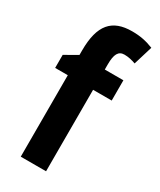

<svg xmlns="http://www.w3.org/2000/svg" viewBox="-195 -829 743 894"><g transform="rotate(30 176.5 -382.5)"><path d="M316 -438V-547H216V-575C216 -629 229 -653 261 -653C283 -653 302 -648 322 -641L353 -743C315 -758 282 -765 238 -765C131 -765 80 -709 80 -571V-547L12 -508V-438H80V0H216V-438Z"/></g></svg>

Font: Noto Sans Armenian Condensed
Style: Bold
Weight: 700
Width: 3
Designer: Monotype Design Team
Foundry: Monotype Imaging Inc.
Version: Version 2.008